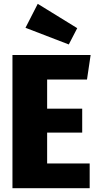

<svg xmlns="http://www.w3.org/2000/svg" viewBox="-20 -982 512 1002"><path d="M453 -695 434 -567H226V-415H409V-290H226V-129H448V0H45V-695ZM177 -962 383 -835 339 -750 113 -837Z"/></svg>

Font: Fira Sans Condensed ExtraBold
Style: Regular
Weight: 800
Width: 3
Designer: Carrois Corporate & Edenspiekermann AG
Foundry: Carrois Corporate GbR & Edenspiekermann AG
Version: Version 4.203